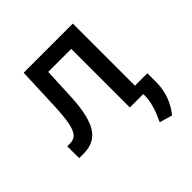

<svg xmlns="http://www.w3.org/2000/svg" viewBox="-192 -701 1051 1051"><g transform="rotate(-45 333.5 -175.0)"><path d="M28.3 0 27.8 -91.8H47.4Q78.6 -91.8 95.7 -110.1Q112.8 -128.4 121.8 -173.3Q130.9 -218.3 134.3 -304.2L144 -545.4H524.4V-64.5H620.6V8.3Q619.6 110.8 553.2 194.3L479 172.9Q495.1 136.2 502.2 119.1Q509.3 102.1 516.8 71.3Q524.4 40.5 524.4 12.2V0H420.4V-453.6H242.2L233.9 -268.6Q227.5 -129.4 188.5 -64.7Q149.4 0 62.5 0Z"/></g></svg>

Font: Karasuma Gothic
Style: Regular
Weight: 500
Designer: Rasmus Andersson / Ryoko Nishizuka
Foundry: Genbu
Version: Version 1.00